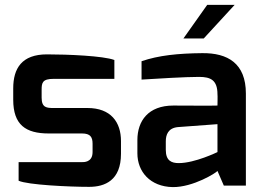

<svg xmlns="http://www.w3.org/2000/svg" viewBox="-20 -758 1066 784"><path d="M34 -351C34 -248 85 -213 179 -213H315C349 -213 358 -198 358 -171V-137C358 -94 321 -96 315 -96H56V-20C93 -3 262 5 344 5C408 5 474 -21 474 -130V-182C474 -259 433 -317 337 -317H199C171 -317 150 -318 150 -359V-391C150 -420 153 -436 199 -436H447V-513C402 -530 256 -536 172 -536C69 -536 34 -479 34 -397Z M657 -146V-181C657 -207 666 -235 706 -239L868 -251V-137C868 -137 776 -92 710 -92C681 -92 657 -101 657 -146ZM541 -132C541 -57 593 4 685 6C769 7 864 -53 868 -60L894 0H984V-376C984 -500 909 -542 806 -541C707 -540 628 -532 558 -508V-433C621 -437 737 -444 793 -444C840 -444 868 -431 868 -373C869 -372 868 -327 868 -327C868 -326 688 -327 688 -327C585 -327 541 -264 541 -186ZM729 -601H812L938 -738H826Z"/></svg>

Font: Exo
Style: Demi Bold
Weight: 600
Designer: Natanael Gama
Version: Version 1.00